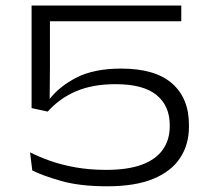

<svg xmlns="http://www.w3.org/2000/svg" viewBox="-20 -659 757 690"><path d="M365 10.5Q267.5 10.5 200.5 -8.5Q133.5 -27.5 96 -46.5L88 -111.5Q119.5 -95.5 160.2 -81Q201 -66.5 251.8 -57.5Q302.5 -48.5 361.5 -48.5Q440 -48.5 490.5 -67.5Q541 -86.5 565.5 -121.8Q590 -157 590 -204.5V-209.5Q590 -279 542.2 -317.8Q494.5 -356.5 395.5 -356.5Q313 -356.5 253.8 -331.2Q194.5 -306 151.5 -258L93.5 -270.5V-639H631.5V-582.5H159.5V-420L158.5 -301.5L157.5 -302Q193 -348.5 255.5 -380.5Q318 -412.5 415.5 -412.5Q537 -412.5 598 -359.5Q659 -306.5 659 -210.5V-203Q659 -139.5 627.2 -91.2Q595.5 -43 530.5 -16.2Q465.5 10.5 365 10.5Z"/></svg>

Font: Anek Latin Expanded Light
Style: Regular
Weight: 300
Width: 7
Designer: Yesha Goshar
Foundry: Ek Type
Version: Version 1.003